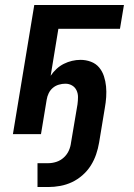

<svg xmlns="http://www.w3.org/2000/svg" viewBox="-20 -540 540 773"><path d="M131 213V117H174Q191 117 207.5 111.5Q224 106 237 94Q250 82 257 66.5Q264 51 266 34L292 -120Q294 -135 294 -149.5Q294 -164 288 -176.5Q282 -189 270 -196Q258 -203 243 -203Q230 -203 216.5 -199Q203 -195 192.5 -186Q182 -177 176 -164.5Q170 -152 168 -139L145 0H32L118 -520H479L463 -424H215L184 -235Q194 -250 207.5 -262.5Q221 -275 237 -283Q253 -291 270 -295Q287 -299 304 -299Q326 -299 346 -291.5Q366 -284 379 -268.5Q392 -253 398.5 -233Q405 -213 407 -192Q409 -171 407.5 -149Q406 -127 402 -105L379 34Q375 58 367 81.5Q359 105 345.5 126.5Q332 148 312 165.5Q292 183 269.5 193.5Q247 204 222.5 208.5Q198 213 174 213Z"/></svg>

Font: Iosevka SS04
Style: Bold Italic
Weight: 700
Italic angle: -9°
Monospace: yes
Designer: Belleve Invis
Foundry: Belleve Invis
Version: Version 19.0.0; ttfautohint (v1.8.4)